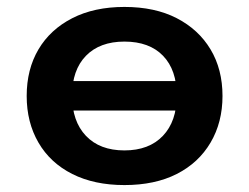

<svg xmlns="http://www.w3.org/2000/svg" viewBox="-20 -524 718 554"><path d="M339 10Q252 10 188.5 -22Q125 -54 91 -112.5Q57 -171 57 -247Q57 -324 91 -381.5Q125 -439 188.5 -471.5Q252 -504 339 -504Q427 -504 490 -471.5Q553 -439 587.5 -381.5Q622 -324 622 -247Q622 -171 587.5 -112.5Q553 -54 490 -22Q427 10 339 10ZM339 -90Q410 -90 450 -132Q490 -174 490 -248Q490 -322 450.5 -363Q411 -404 339 -404Q268 -404 228 -363Q188 -322 188 -248Q188 -174 228 -132Q268 -90 339 -90ZM146 -205V-290H532V-205Z"/></svg>

Font: Nunito Sans 10pt SemiExpanded
Style: Bold
Weight: 700
Width: 6
Designer: Vernon Adams
Foundry: Vernon Adams
Version: Version 3.101;gftools[0.9.27]